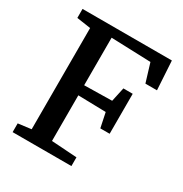

<svg xmlns="http://www.w3.org/2000/svg" viewBox="-172 -875 961 1007"><g transform="rotate(30 309.0 -371.5)"><path d="M123.5 -63V-676L39 -688.5V-743H580L590.5 -568.5H520.5L486.5 -680L246.5 -688.5V-400.5L414.5 -403.5L433 -489H489.5V-247H433L414.5 -335.5L246.5 -339.5V-63L400.5 -53V0H44.5V-53Z"/></g></svg>

Font: Merriweather 20pt SemiBold
Style: Regular
Weight: 600
Version: Version 2.100